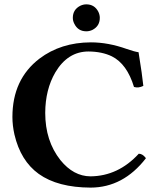

<svg xmlns="http://www.w3.org/2000/svg" viewBox="-20 -853 746 883"><path d="M314.9 -771Q314.9 -809.1 349.6 -826.7Q363.3 -833 377 -833Q415 -833 432.6 -798.3Q439 -784.7 439 -771Q439 -732.9 404.8 -715.3Q391.1 -709 377 -709Q338.9 -709 321.8 -743.7Q314.9 -756.8 314.9 -771ZM397 9.8Q245.6 9.3 158.2 -53.2Q74.7 -113.3 46.4 -234.4Q37.1 -275.9 37.1 -314.9Q37.1 -488.3 161.6 -583.5Q259.8 -657.7 397.9 -658.2Q477.5 -658.2 562.5 -627.9Q599.1 -615.2 617.2 -612.8Q634.3 -507.3 639.2 -458Q616.7 -446.8 596.2 -453.1Q564 -559.1 494.6 -593.8Q449.7 -615.7 387.2 -616.2Q291.5 -616.2 234.4 -520Q188.5 -441.4 188 -334Q188 -205.1 257.8 -116.7Q317.9 -42.5 396 -42Q523.4 -43 618.2 -146Q634.8 -146 648.9 -128.4Q650.4 -126 650.9 -125Q546.9 9.3 397 9.8Z"/></svg>

Font: Linux Libertine O
Style: Bold
Weight: 700
Designer: Philipp H. Poll
Foundry: Philipp H. Poll
Version: Version 5.0.0